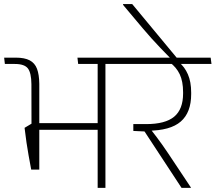

<svg xmlns="http://www.w3.org/2000/svg" viewBox="-37 -906 1040 926"><path d="M471.5 -607.5H434V0H471.5ZM371 -597.5H595.5L591.5 -628H367ZM340 -597.5H545L541.5 -628H336.5ZM127.5 -280H450.5V-312H127.5ZM113.5 -88H152.5V-309.5H115L81.5 -289.5Q86 -250 90.8 -218.5Q95.5 -187 101 -156Q106.5 -125 113.5 -88ZM115 -258H152.5V-501.5Q152 -546.5 141.5 -574.2Q131 -602 106.2 -615Q81.5 -628 39 -628H-17L-13.5 -597.5H34.5Q81 -597.5 97.5 -576Q114 -554.5 114.5 -500Z M983 -597.5 979 -628H560L563.5 -597.5ZM883.5 0V-2L774 -166.5Q759.5 -188 746 -207.2Q732.5 -226.5 718.2 -245.2Q704 -264 688 -284.5V-297.5L606 -307.5V-274.5L660 -272L838.5 0ZM826.5 -605.5H781.5Q813.5 -582 829.8 -547.8Q846 -513.5 846 -461.5V-455Q846 -379 803 -343.2Q760 -307.5 668 -307.5H606L642 -275L675 -275.5Q784.5 -276 834.8 -319.8Q885 -363.5 885 -452V-459.5Q885 -511.5 869.2 -547.5Q853.5 -583.5 826.5 -605.5Z M556.5 -886.5V-882.5L651 -770Q673 -744 693.5 -721.2Q714 -698.5 735.5 -676Q757 -653.5 782.5 -627.5V-620.5H817.5L817 -625.5L600.5 -886.5Z"/></svg>

Font: Anek Devanagari Medium ExtraLight
Style: Regular
Weight: 250
Version: Version 1.003